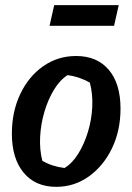

<svg xmlns="http://www.w3.org/2000/svg" viewBox="-20 -713 513 744"><path d="M198 11Q117 11 71.5 -44Q26 -99 26 -195Q26 -280 58.5 -348.5Q91 -417 147.5 -456.5Q204 -496 275 -496Q356 -496 401.5 -442.5Q447 -389 447 -292Q447 -207 414 -138.5Q381 -70 324.5 -29.5Q268 11 198 11ZM230 -62Q260 -80 283 -117Q306 -154 320.5 -201Q335 -248 337.5 -298.5Q340 -349 328 -393Q287 -416 242 -422Q212 -403 189 -365Q166 -327 152 -279.5Q138 -232 135.5 -182.5Q133 -133 144 -90Q181 -68 230 -62ZM172 -613 190 -693H440L422 -613Z"/></svg>

Font: Piazzolla SemiBold
Style: Italic
Weight: 600
Italic angle: -11.3°
Designer: Juan Pablo del Peral
Foundry: Huerta Tipografica
Version: Version 1.330